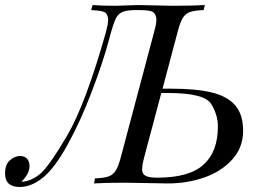

<svg xmlns="http://www.w3.org/2000/svg" viewBox="-85 -728 1040 762"><path d="M779.8 -226.1Q779.8 -272 753.2 -315.4Q726.6 -358.9 582 -358.9H555.2L487.8 -106Q479 -73.2 479 -55.7Q479 -38.1 492.2 -30.5Q505.4 -22.9 539.1 -22.9Q666 -22.9 722.9 -74.5Q779.8 -126 779.8 -226.1ZM595.2 -376Q693.4 -376 755.1 -361.1Q816.9 -346.2 848.4 -310.1Q879.9 -273.9 879.9 -208.5Q879.9 -143.1 836.9 -95.2Q793.9 -47.4 725.8 -23.7Q657.7 0 582 0L410.2 -2.9Q330.1 -2.9 288.1 0L292 -20Q328.1 -21.5 345.9 -27.8Q363.8 -34.2 374.5 -51.3Q385.3 -68.4 395 -106L526.9 -602.1Q535.6 -632.8 535.6 -649.4Q535.6 -666 526.1 -677Q516.6 -688 467.8 -688H454.1Q420.4 -688 403.3 -681.4Q386.2 -674.8 376 -657.2Q365.7 -639.6 345.2 -562Q324.7 -484.4 279.8 -365.7Q234.9 -247.1 183.3 -153.8Q131.8 -60.5 85.9 -23.4Q40 13.7 -5.9 14.2Q-64.9 14.2 -64.9 -39.1Q-64.9 -75.7 -45.2 -92.3Q-25.4 -108.9 -5.9 -108.9Q13.7 -108.9 22.9 -97.4Q32.2 -85.9 32.2 -68.8Q32.2 -38.1 0 -6.8H2Q37.6 -8.8 72.3 -36.1Q106.9 -63.5 180.7 -188.5Q254.4 -313.5 335.9 -602.1Q344.2 -633.8 344.2 -649.4Q344.2 -665 335.4 -675.5Q326.7 -686 276.9 -688L282.2 -708Q314 -705.1 375 -705.1L463.9 -708L599.1 -705.1Q685.1 -705.1 728 -708L723.1 -688Q686.5 -686.5 668.7 -680.2Q650.9 -673.8 640.4 -656.7Q629.9 -639.6 620.1 -602.1L560.1 -376Z"/></svg>

Font: PlayfairDisplaySC-Italic
Style: Italic
Weight: 400
Italic angle: -14°
Designer: Claus Eggers Sørensen
Foundry: Claus Eggers Sørensen
Version: Version 1.004;PS 001.004;hotconv 1.0.70;makeotf.lib2.5.58329